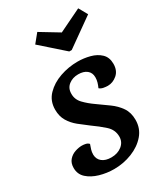

<svg xmlns="http://www.w3.org/2000/svg" viewBox="-192 -843 829 951"><g transform="rotate(-30 222.0 -367.5)"><path d="M173 22Q131 22 91.5 10.5Q52 -1 26.5 -24Q1 -47 1 -83Q1 -111 16 -128Q31 -145 52 -152Q73 -159 91 -159Q102 -159 113 -156.5Q124 -154 131 -146Q126 -132 122 -119.5Q118 -107 118 -91Q119 -65 138 -50Q157 -35 190 -35Q226 -35 250.5 -54.5Q275 -74 275 -105Q275 -144 245 -171Q215 -198 178 -224Q151 -244 125 -265Q99 -286 82.5 -313.5Q66 -341 66 -379Q66 -429 98.5 -462.5Q131 -496 180 -513Q229 -530 281 -530Q316 -530 350.5 -521Q385 -512 407.5 -490.5Q430 -469 430 -432Q430 -393 405.5 -372Q381 -351 352 -351Q341 -351 327.5 -353.5Q314 -356 305 -364Q311 -377 315 -390.5Q319 -404 319 -419Q319 -445 301 -459.5Q283 -474 252 -474Q220 -474 197.5 -456.5Q175 -439 175 -408Q174 -375 198 -350Q222 -325 254 -303Q285 -281 315.5 -259Q346 -237 366 -208Q386 -179 386 -137Q386 -88 355.5 -52.5Q325 -17 276 2.5Q227 22 173 22ZM271 -594 142 -708 182 -757 286 -694 416 -757 444 -707 285 -594Z"/></g></svg>

Font: Sansita Swashed
Style: Regular
Weight: 400
Designer: Pablo Cosgaya
Foundry: Omnibus-Type
Version: Version 1.003; ttfautohint (v1.8.3)